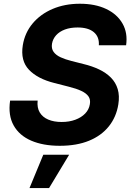

<svg xmlns="http://www.w3.org/2000/svg" viewBox="-20 -757 694 1011"><path d="M294.9 10.7Q207 10.7 144.3 -16.4Q81.5 -43.5 51.8 -96.7Q22 -149.9 33.2 -227.1H178.2Q174.3 -189.9 189.2 -165Q204.1 -140.1 233.9 -127.4Q263.7 -114.7 304.7 -114.7Q344.7 -114.7 376.5 -126.5Q408.2 -138.2 428.5 -159.2Q448.7 -180.2 453.1 -208Q457.5 -232.9 445.8 -249.5Q434.1 -266.1 408.2 -278.3Q382.3 -290.5 342.8 -300.3L266.6 -319.8Q178.2 -341.8 132.6 -389.6Q86.9 -437.5 100.1 -519Q110.8 -584.5 151.9 -633.5Q192.9 -682.6 257.1 -710Q321.3 -737.3 400.4 -737.3Q481.4 -737.3 539.3 -709.7Q597.2 -682.1 625.2 -632.8Q653.3 -583.5 644 -518.6H500.5Q503.4 -563 474.1 -587.6Q444.8 -612.3 388.7 -612.3Q350.6 -612.3 321.8 -601.6Q293 -590.8 275.6 -571.5Q258.3 -552.2 253.9 -527.3Q249.5 -501.5 262.2 -483.9Q274.9 -466.3 299.8 -455.1Q324.7 -443.8 356 -436L419.4 -419.9Q464.4 -409.2 501.5 -391.6Q538.6 -374 564 -348.4Q589.4 -322.8 599.9 -287.6Q610.4 -252.4 603 -207Q592.3 -140.6 553 -91.6Q513.7 -42.5 448.7 -15.9Q383.8 10.7 294.9 10.7ZM135.3 233.4 208 57.6H344.2L238.3 233.4Z"/></svg>

Font: Inter 16pt
Style: Bold Italic
Weight: 700
Italic angle: -9.3988°
Version: Version 4.001;git-66647c0bb